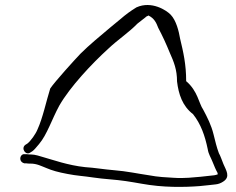

<svg xmlns="http://www.w3.org/2000/svg" viewBox="-20 -675 931 757"><path d="M60 -50C60 -40 67 -33 76 -31H84C89 -30 93 -30 100 -30C126 -30 143 -20 164 -12C185 -3 209 4 247 11C282 18 310 19 349 25C387 31 438 33 476 39C518 45 557 54 601 58C682 66 766 60 803 55L830 52C841 51 851 47 860 41C890 22 871 -4 861 -28C856 -40 849 -61 843 -71C834 -95 829 -117 822 -145C813 -182 797 -213 781 -243C764 -267 760 -316 714 -355C714 -421 703 -469 690 -523C685 -552 675 -594 653 -617C637 -634 578 -673 518 -646C495 -632 476 -618 454 -599L414 -566C375 -533 332 -498 297 -463C275 -440 196 -353 178 -326C162 -275 149 -211 128 -165C121 -147 101 -119 88 -109L80 -104C61 -90 82 -60 100 -74L108 -79C115 -84 123 -94 134 -107C166 -145 184 -204 214 -259C256 -332 341 -423 407 -483C445 -519 487 -546 522 -582L554 -607C555 -610 564 -612 565 -614C588 -603 596 -586 604 -565C621 -533 636 -500 649 -468C666 -430 678 -400 678 -354C684 -304 699 -257 741 -225C772 -186 788 -140 799 -87C802 -67 811 -55 818 -37L828 -13C831 -6 834 0 837 5C838 8 838 10 839 12C835 14 830 15 825 16C804 18 792 20 770 22C743 24 709 29 665 26L619 23C603 22 584 19 567 16C525 10 480 0 429 -4C391 -7 351 -14 316 -16C248 -23 185 -46 152 -55C139 -59 118 -66 102 -66C96 -66 91 -66 86 -67H78C68 -69 60 -60 60 -50Z"/></svg>

Font: Stray Cat
Style: UltExt
Weight: 400
Version: Version 1.0